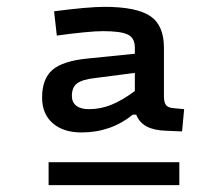

<svg xmlns="http://www.w3.org/2000/svg" viewBox="-20 -712 654 561"><path d="M459 -573V-431Q459 -412 465.5 -404.5Q472 -397 487 -396L518 -393L512 -328L465 -330Q430 -331 408.5 -342.5Q387 -354 378 -377H368Q336 -351 298.5 -338Q261 -325 218 -325Q165 -325 134 -352Q103 -379 103 -427Q103 -482 133.5 -508Q164 -534 236 -541L374 -555V-573Q374 -601 353.5 -611Q333 -621 281 -621Q260 -621 224.5 -617.5Q189 -614 146 -608L138 -679Q183 -685 222 -688.5Q261 -692 285 -692Q379 -692 419 -665Q459 -638 459 -573ZM190 -432Q190 -413 203 -403Q216 -393 240 -393Q273 -393 304.5 -405.5Q336 -418 374 -446V-499L258 -484Q221 -480 205.5 -468.5Q190 -457 190 -432ZM122 -171V-238H504V-171Z"/></svg>

Font: Intel One Mono Medium
Style: Regular
Weight: 500
Monospace: yes
Designer: Fred Shallcrass
Foundry: Frere-Jones Type LLC
Version: Version 1.400;hotconv 1.1.0;makeotfexe 2.6.0;FJTRelease1.4